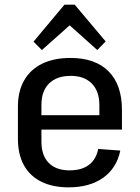

<svg xmlns="http://www.w3.org/2000/svg" viewBox="-20 -797 601 825"><path d="M275 8Q206 8 157 -16.5Q108 -41 82.5 -87.5Q57 -134 57 -201V-339Q57 -405 84 -452Q111 -499 161.5 -523.5Q212 -548 283 -548Q389 -548 446.5 -490.5Q504 -433 504 -324V-240H139V-302H423L407 -273V-345Q407 -405 374.5 -438Q342 -471 284 -471Q224 -471 191 -438.5Q158 -406 158 -346V-188Q158 -129 189.5 -97Q221 -65 279 -65Q331 -65 362 -88.5Q393 -112 402 -157L497 -150Q481 -74 423 -33Q365 8 275 8ZM124 -618 257 -777H301L434 -619L398 -582L255 -710H304L160 -582Z"/></svg>

Font: Pathway Extreme SemiCondensed Medium
Style: Regular
Weight: 500
Width: 4
Version: Version 1.001;gftools[0.9.26]